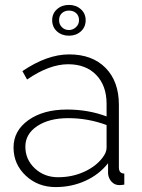

<svg xmlns="http://www.w3.org/2000/svg" viewBox="-20 -750 577 780"><path d="M206 10Q134 10 84.5 -36.5Q35 -83 35 -151Q35 -219 95.5 -262Q156 -305 252 -305Q339 -305 413 -277V-328Q413 -402 371 -445.5Q329 -489 257 -489Q180 -489 90 -427L71 -461Q171 -529 261 -529Q355 -529 409 -474Q463 -419 463 -324V-70Q463 -45 485 -45V0Q473 2 465 2Q446 2 433.5 -11.5Q421 -25 419 -44V-87Q383 -41 327 -15.5Q271 10 206 10ZM216 -30Q273 -30 321.5 -52Q370 -74 397 -110Q413 -131 413 -150V-242Q338 -270 257 -270Q180 -270 131.5 -238Q83 -206 83 -154Q83 -102 121.5 -66Q160 -30 216 -30ZM192 -668Q192 -695 211.5 -712.5Q231 -730 260 -730Q289 -730 308.5 -712.5Q328 -695 328 -668Q328 -640 308.5 -622.5Q289 -605 260 -605Q231 -605 211.5 -622.5Q192 -640 192 -668ZM260 -707Q243 -707 231.5 -696.5Q220 -686 220 -668Q220 -651 231.5 -639.5Q243 -628 260 -628Q276 -628 288.5 -639.5Q301 -651 301 -668Q301 -686 289.5 -696.5Q278 -707 260 -707Z"/></svg>

Font: Raleway
Style: Light
Weight: 300
Designer: Matt McInerney, Pablo Impallari, Rodrigo Fuenzalida
Foundry: Matt McInerney, Pablo Impallari, Rodrigo Fuenzalida
Version: Version 3.000